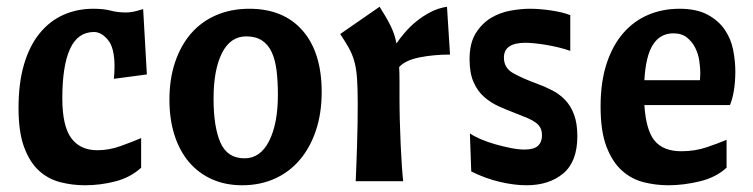

<svg xmlns="http://www.w3.org/2000/svg" viewBox="-20 -538 2234 570"><path d="M35 -217Q35 -292 51.5 -347.5Q68 -403 98 -439.5Q128 -476 168.5 -494Q209 -512 257 -512Q288 -512 308.5 -506.5Q329 -501 354 -501Q365 -501 375 -503Q385 -505 405 -511L416 -317L318 -304Q319 -314 319.5 -322.5Q320 -331 320 -341Q320 -396 300.5 -419.5Q281 -443 259 -443Q211 -443 188 -393Q165 -343 165 -246Q165 -164 191.5 -128Q218 -92 269 -92Q304 -92 338.5 -104.5Q373 -117 399 -128V-40Q367 -11 322.5 0.5Q278 12 232 12Q195 12 159.5 3Q124 -6 96.5 -30.5Q69 -55 52 -100Q35 -145 35 -217Z M711 -430Q664 -430 639 -380.5Q614 -331 614 -245Q614 -161 634.5 -114.5Q655 -68 706 -68Q753 -68 779 -119.5Q805 -171 805 -257Q805 -297 801 -329Q797 -361 786.5 -383.5Q776 -406 757.5 -418Q739 -430 711 -430ZM483 -242Q483 -304 500 -354Q517 -404 547.5 -439Q578 -474 622 -493Q666 -512 720 -512Q822 -512 878.5 -447Q935 -382 935 -265Q935 -202 918 -151Q901 -100 870 -63.5Q839 -27 795.5 -7.5Q752 12 699 12Q649 12 609 -6Q569 -24 541 -57Q513 -90 498 -137Q483 -184 483 -242Z M1107 -518Q1128 -485 1140 -460.5Q1152 -436 1157 -409Q1167 -424 1182 -441.5Q1197 -459 1216 -474.5Q1235 -490 1258 -502Q1281 -514 1307 -518L1316 -376Q1267 -376 1225 -367.5Q1183 -359 1165 -339Q1166 -320 1166 -297.5Q1166 -275 1166 -247Q1166 -215 1167 -178.5Q1168 -142 1169.5 -108.5Q1171 -75 1173 -46Q1175 -17 1177 0H1036Q1037 -21 1038 -49Q1039 -77 1040 -107Q1041 -137 1041.5 -168.5Q1042 -200 1042 -229Q1042 -275 1040 -304.5Q1038 -334 1032 -355.5Q1026 -377 1016 -395Q1006 -413 990 -437Z M1537 -94Q1565 -94 1577 -105Q1589 -116 1589 -136Q1589 -149 1584.5 -158Q1580 -167 1570.5 -174Q1561 -181 1546 -187.5Q1531 -194 1510 -202Q1486 -211 1461.5 -222Q1437 -233 1417.5 -250Q1398 -267 1386 -294Q1374 -321 1374 -362Q1374 -410 1392.5 -439.5Q1411 -469 1438 -485Q1465 -501 1496 -506.5Q1527 -512 1553 -512Q1582 -512 1616 -507Q1650 -502 1673 -493V-387Q1656 -393 1637 -397.5Q1618 -402 1600 -405Q1582 -408 1566 -409.5Q1550 -411 1540 -411Q1476 -411 1476 -367Q1476 -336 1504 -320.5Q1532 -305 1573 -290Q1598 -281 1620 -269.5Q1642 -258 1658.5 -240.5Q1675 -223 1684.5 -197Q1694 -171 1694 -134Q1694 -58 1652 -23Q1610 12 1543 12Q1507 12 1464 2Q1421 -8 1379 -29L1375 -142Q1388 -133 1408 -124.5Q1428 -116 1451 -109.5Q1474 -103 1496.5 -98.5Q1519 -94 1537 -94Z M1893 -226Q1898 -150 1924 -119.5Q1950 -89 2003 -89Q2043 -89 2078.5 -101Q2114 -113 2137 -123V-40Q2105 -11 2057 0.5Q2009 12 1964 12Q1927 12 1891 3Q1855 -6 1826.5 -31.5Q1798 -57 1780.5 -102.5Q1763 -148 1763 -222Q1763 -295 1781 -349.5Q1799 -404 1830.5 -440Q1862 -476 1904.5 -494Q1947 -512 1997 -512Q2048 -512 2080.5 -494.5Q2113 -477 2131.5 -450Q2150 -423 2156.5 -390Q2163 -357 2163 -326Q2163 -294 2158.5 -268Q2154 -242 2147 -226ZM1979 -439Q1940 -439 1918.5 -405.5Q1897 -372 1893 -300H2058Q2058 -304 2058.5 -310Q2059 -316 2059 -321Q2059 -337 2056 -357.5Q2053 -378 2044 -396Q2035 -414 2019.5 -426.5Q2004 -439 1979 -439Z"/></svg>

Font: Cantora One
Style: Regular
Weight: 400
Designer: Pablo Impallari, Rodrigo Fuenzalida
Foundry: Pablo Impallari
Version: Version 1.002; ttfautohint (v0.8) -G 200 -r 50